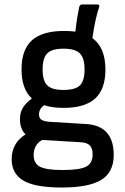

<svg xmlns="http://www.w3.org/2000/svg" viewBox="-20 -639 558 856"><path d="M263 -158Q213 -158 177 -170Q154 -154 154 -129Q154 -112 165 -105Q176 -98 200 -96L365 -86Q487 -78 487 52Q487 129 431.5 163Q376 197 255 197Q136 197 84 166Q32 135 32 71Q32 -1 94 -40Q82 -51 75.5 -68Q69 -85 69 -108Q69 -136 81 -157Q93 -178 122 -200Q76 -242 76 -330Q76 -417 122 -459Q168 -501 266 -501Q293 -501 316 -498Q320 -534 324.5 -561Q329 -588 333 -607Q336 -619 345 -619H413Q426 -619 422 -608Q413 -580 406 -549Q399 -518 392 -469Q450 -427 450 -329Q450 -242 404.5 -200Q359 -158 263 -158ZM263 -238Q316 -238 336.5 -258.5Q357 -279 357 -329Q357 -380 336 -401Q315 -422 263 -422Q211 -422 190.5 -401Q170 -380 170 -329Q170 -279 190.5 -258.5Q211 -238 263 -238ZM130 52Q130 90 158.5 104.5Q187 119 259 119Q335 119 364 104Q393 89 393 49Q393 22 380 9Q367 -4 337 -5L168 -15Q148 -4 139 13.5Q130 31 130 52Z"/></svg>

Font: Sofia Sans Medium
Style: Regular
Weight: 500
Designer: Botio Nikoltchev, Ani Petrova
Foundry: lettersoup
Version: Version 4.101; ttfautohint (v1.8.4.7-5d5b)